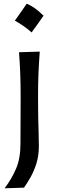

<svg xmlns="http://www.w3.org/2000/svg" viewBox="-20 -808 314 1035"><path d="M124 -787.9Q165.9 -771.8 214.7 -723.4Q199.2 -700.9 183.3 -678.6Q167.5 -656.3 150.3 -633.2Q109.5 -669.7 60.1 -696.6Q76.7 -720.2 92.3 -742.2Q107.9 -764.3 124 -787.9ZM4.9 207Q43.9 154.8 67.1 100.1Q90.3 45.4 90.3 -33.2L91.3 -284.7Q91.3 -356 89.1 -412.4Q86.9 -468.8 82.5 -526.4L194.3 -529.8Q189.9 -470.7 187.5 -414.1Q185.1 -357.4 185.1 -284.7Q185.1 -222.2 186 -176Q187 -129.9 188.2 -92.8Q189.5 -55.7 189.5 -20Q189.5 31.2 176.3 73.2Q163.1 115.2 144.5 147.7Q126 180.2 109.4 203.6Z"/></svg>

Font: Pinar-FD Medium
Style: Regular
Weight: 500
Designer: Amin Abedi
Version: Version 3.000